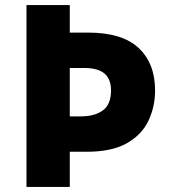

<svg xmlns="http://www.w3.org/2000/svg" viewBox="-20 -734 668 754"><path d="M589 -379Q589 -316 563.5 -261Q538 -206 479 -172Q420 -138 320 -138H254V0H84V-714H254V-606H326Q460 -606 524.5 -545.5Q589 -485 589 -379ZM297 -277Q352 -277 384 -300.5Q416 -324 416 -379Q416 -423 390.5 -445Q365 -467 310 -467H254V-277Z"/></svg>

Font: Noto Sans Gujarati UI ExtraBold
Style: Regular
Weight: 800
Designer: Jelle Bosma - Monotype Design Team, Universal Thirst
Foundry: Monotype Imaging Inc.
Version: Version 2.106; ttfautohint (v1.8.4.7-5d5b)